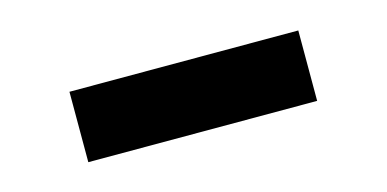

<svg xmlns="http://www.w3.org/2000/svg" viewBox="-30 -417 594 295"><g transform="rotate(-15 267.0 -269.0)"><path d="M85 -213V-325H449V-213Z"/></g></svg>

Font: Nunito Sans 10pt Expanded
Style: Bold
Weight: 700
Width: 7
Designer: Vernon Adams
Foundry: Vernon Adams
Version: Version 3.101;gftools[0.9.27]